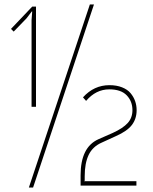

<svg xmlns="http://www.w3.org/2000/svg" viewBox="-20 -840 694 870"><path d="M387.2 -819.8H405.8L129.9 9.8H110.8ZM143.1 -810.1V-356H123V-749L126 -788.1H124L100.1 -756.8L42 -696.8L29.8 -709L126 -810.1ZM599.1 -340.8Q599.1 -301.8 577.6 -273.7Q556.2 -245.6 504.9 -223.1L440.9 -193.8Q399.9 -175.8 381.8 -138.2Q363.8 -100.6 363.8 -41V-21L360.8 -19H598.1V1H345.2V-45.9Q345.2 -172.9 425.8 -209L491.2 -237.8Q537.1 -258.8 558.6 -282.5Q580.1 -306.2 580.1 -340.8Q580.1 -380.9 554.2 -408Q528.3 -435.1 475.1 -435.1Q414.6 -435.1 370.1 -382.8L356 -398.9Q405.8 -454.1 476.1 -454.1Q508.3 -454.1 533 -444.3Q557.6 -434.6 571.5 -418Q585.4 -401.4 592.3 -381.8Q599.1 -362.3 599.1 -340.8Z"/></svg>

Font: Sinkin Sans 100 Thin
Style: Regular
Weight: 100
Designer: Keith Bates
Foundry: K-Type
Version: Sinkin Sans (version 1.0)  by Keith Bates   •   © 2014   www